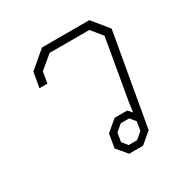

<svg xmlns="http://www.w3.org/2000/svg" viewBox="-133 -674 770 790"><g transform="rotate(-30 252.0 -279.0)"><path d="M219 -49 230 -114 282 -158H342L359 -139L366 -189L415 -471L373 -523H184L122 -471L113 -418H75L88 -490L168 -558H393L455 -482L378 -44L326 0H260ZM316 -32 347 -58 354 -100 333 -126H293L262 -100L255 -58L276 -32Z"/></g></svg>

Font: Chakra Petch ExtraLight
Style: Italic
Weight: 275
Italic angle: -10°
Designer: Katatrad Aksorn Co.,Ltd.
Foundry: Cadson Demak Co.,Ltd.
Version: Version 1.000; ttfautohint (v1.6)